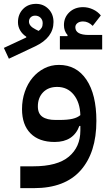

<svg xmlns="http://www.w3.org/2000/svg" viewBox="-73 -734 560 994"><path d="M-53 -486 63 -540V-544Q43 -557 31.5 -576.5Q20 -596 20 -619Q20 -660 46 -687Q72 -714 114 -714Q152 -714 178 -687.5Q204 -661 204 -620Q204 -539 109 -494L-27 -430ZM77 -622Q77 -599 111 -582L127 -574Q138 -582 143 -591Q148 -600 148 -614Q148 -631 137 -642Q126 -653 109 -653Q95 -653 86 -644.5Q77 -636 77 -622ZM32 127H99Q224 127 283.5 77Q343 27 343 -58V-82H338Q307 1 210 1Q129 1 85 -43.5Q41 -88 41 -169Q41 -217 55.5 -259Q70 -301 95.5 -331.5Q121 -362 156 -380Q191 -398 232 -398Q323 -398 374.5 -321.5Q426 -245 426 -108Q426 56 344.5 148Q263 240 103 240H32ZM235 -113Q277 -113 302.5 -119Q328 -125 343 -138Q341 -204 308.5 -244Q276 -284 223 -284Q177 -284 150 -256Q123 -228 123 -183Q123 -146 146.5 -129.5Q170 -113 215 -113ZM237 -547H276L277 -552Q258 -573 258 -604Q258 -644 286 -670.5Q314 -697 357 -697Q383 -697 408 -685.5Q433 -674 449 -654L407 -600Q384 -623 357 -623Q339 -623 328 -614.5Q317 -606 317 -593Q317 -553 387 -553H456V-478H237Z"/></svg>

Font: IBM Plex Sans Arabic Medm
Style: Regular
Weight: 500
Designer: Mike Abbink, Paul van der Laan, Pieter van Rosmalen, Wael Morcos, Khajak Apelian
Foundry: Bold Monday
Version: Version 1.005